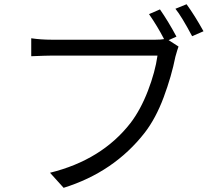

<svg xmlns="http://www.w3.org/2000/svg" viewBox="-20 -856 1017 909"><path d="M737.3 -811.5Q777.3 -753.9 815.4 -682.6L778.3 -666L825.2 -635.7Q820.3 -623 810.5 -587.9Q792 -495.1 754.9 -395.5Q717.8 -295.9 665 -227.5Q519.5 -41 281.2 33.2L216.8 -38.1Q461.9 -98.6 597.7 -273.4Q645.5 -335.9 680.2 -425.8Q714.8 -515.6 725.6 -592.8H224.6Q201.2 -592.8 127.9 -589.8V-674.8Q173.8 -668 224.6 -668H715.8Q742.2 -668 756.8 -670.9Q725.6 -731.4 685.5 -789.1ZM810.5 -814.5 863.3 -835.9Q902.3 -782.2 943.4 -708L889.6 -684.6Q839.8 -778.3 810.5 -814.5Z"/></svg>

Font: Min Sans
Style: Regular
Weight: 400
Designer: Jinseong-Kim, NotoSansCJK, Nunito
Foundry: Jinseong-Kim
Version: Version 1.400;Glyphs 3.1.2 (3151)